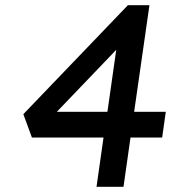

<svg xmlns="http://www.w3.org/2000/svg" viewBox="-20 -720 660 740"><path d="M394 -289 428 -528 199 -289ZM352 0 379 -190H103L70 -280L473 -700H556L497 -289H619L605 -190H483L456 0Z"/></svg>

Font: Lexend
Style: Italic
Weight: 400
Italic angle: -8.13011°
Designer: Bonnie Shaver-Troup, Thomas Jockin
Foundry: Lexend
Version: Version 1.007